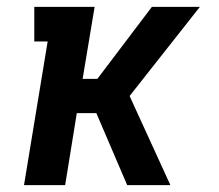

<svg xmlns="http://www.w3.org/2000/svg" viewBox="-20 -540 640 560"><path d="M50 0 119 -419H80V-520H256L221 -310H264L423 -520H563L358 -260L477 0H351L261 -210H204L170 0Z"/></svg>

Font: Iosevka HT Extended
Style: Bold Italic
Weight: 700
Width: 7
Italic angle: -9°
Monospace: yes
Designer: Belleve Invis
Foundry: Belleve Invis
Version: Version 32.3.0; ttfautohint (v1.8.4)